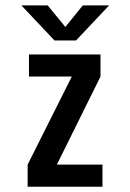

<svg xmlns="http://www.w3.org/2000/svg" viewBox="-20 -706 490 726"><path d="M392.5 -685.5 267.5 -553H186L61 -685.5H160.5L227 -604L293 -685.5ZM195 -83.5H367.5V0H84.5V-83.5L251.5 -416.5H89.5V-500H360V-416.5Z"/></svg>

Font: League Mono Condensed Medium
Style: Regular
Weight: 500
Width: 1
Designer: Tyler Finck
Foundry: The League of Moveable Type / Tyler Finck
Version: Version 2.210